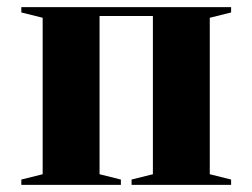

<svg xmlns="http://www.w3.org/2000/svg" viewBox="-20 -520 710 540"><path d="M40 -500H630V-485L570 -470V-30L630 -15V0H350V-15L410 -30V-475H260V-30L320 -15V0H40V-15L100 -30V-470L40 -485Z"/></svg>

Font: Yeseva One
Style: Regular
Weight: 400
Designer: Jovanny Lemonad
Foundry: Jovanny Lemonad
Version: Version 2.001; ttfautohint (v0.91) -l 8 -r 50 -G 200 -x 0 -w